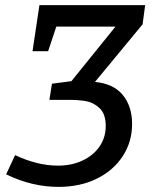

<svg xmlns="http://www.w3.org/2000/svg" viewBox="-20 -720 596 750"><path d="M547 -700 537 -625 351 -400Q424 -393 460 -348.5Q496 -304 496 -236Q496 -166 459.5 -110Q423 -54 358 -22Q293 10 209 10Q104 10 4 -39L39 -114Q126 -73 207 -73Q260 -73 302.5 -93Q345 -113 369 -148Q393 -183 393 -228Q393 -275 369 -297.5Q345 -320 315.5 -325Q286 -330 248 -330H173L183 -393L259 -403L431 -616H200L168 -520H107L134 -700Z"/></svg>

Font: Bitter Pro Medium
Style: Italic
Weight: 500
Italic angle: -9°
Designer: Sol Matas, and Bitter project Authors
Foundry: Sol Matas
Version: Version 1.010